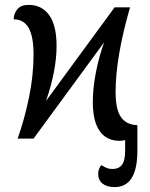

<svg xmlns="http://www.w3.org/2000/svg" viewBox="-20 -566 613 784"><path d="M381 144Q381 123 394 108Q406 116 416 120Q426 124 439 124Q465 124 478 107Q491 90 491 49V6Q479 9 468 9Q415 9 387 -31Q359 -71 359 -149Q359 -206 371.5 -270Q384 -334 405 -393L117 0H52Q80 -79 98.5 -168.5Q117 -258 117 -343Q117 -417 97 -452Q77 -487 36 -487Q36 -510 50.5 -528Q65 -546 97 -546Q151 -546 181 -504Q211 -462 211 -378Q211 -279 168 -154L448 -536H511Q452 -332 452 -190Q452 -118 474.5 -87Q497 -56 541 -55V49Q541 198 448 198Q417 198 399 184Q381 170 381 144Z"/></svg>

Font: Noto Serif Narrow
Style: Regular
Weight: 400
Width: 4
Designer: Monotype Design Team
Foundry: Monotype Imaging Inc.
Version: Version 1.001